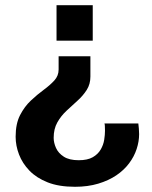

<svg xmlns="http://www.w3.org/2000/svg" viewBox="-20 -531 583 737"><path d="M327 -315V-237Q327 -208 313 -186Q299 -164 278 -145Q257 -126 235.5 -106Q214 -86 200 -61Q186 -36 186 -2Q186 17 195 37Q204 57 225 70.5Q246 84 282 84Q316 84 336 72.5Q356 61 366.5 43Q377 25 380 5.5Q383 -14 383 -29Q383 -41 382.5 -48Q382 -55 381 -57H511Q512 -47 513 -37.5Q514 -28 514 -16Q514 12 504.5 41Q495 70 475.5 96Q456 122 426.5 142Q397 162 357 174Q317 186 268 186Q206 186 163 169Q120 152 93 124Q66 96 53 62Q40 28 40 -6Q40 -56 57 -89Q74 -122 98.5 -145Q123 -168 147.5 -186Q172 -204 188.5 -222Q205 -240 205 -264V-315ZM336 -511V-375H197V-511Z"/></svg>

Font: Chivo SemiBold
Style: Regular
Weight: 600
Designer: Hector Gatti
Foundry: Omnibus-Type
Version: Version 2.002